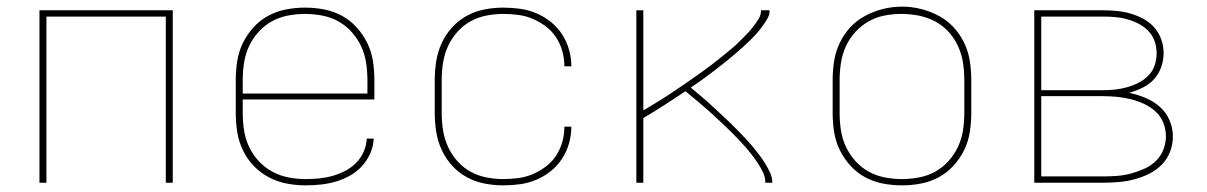

<svg xmlns="http://www.w3.org/2000/svg" viewBox="-20 -551 3640 579"><path d="M99 0V-520H501V0H480V-501H120V0Z M901 8Q873 8 844.5 2.5Q816 -3 790.5 -16.5Q765 -30 745 -51Q725 -72 712.5 -98Q700 -124 695.5 -152.5Q691 -181 691 -210V-310Q691 -339 695.5 -367.5Q700 -396 712.5 -421.5Q725 -447 744.5 -468.5Q764 -490 789 -503.5Q814 -517 842.5 -522.5Q871 -528 900 -528Q929 -528 957.5 -522.5Q986 -517 1011 -503.5Q1036 -490 1055.5 -468.5Q1075 -447 1087.5 -421.5Q1100 -396 1104.5 -367.5Q1109 -339 1109 -310V-251H712V-210Q712 -184 716 -158Q720 -132 731 -108.5Q742 -85 760 -65.5Q778 -46 801 -33.5Q824 -21 849.5 -16Q875 -11 901 -11Q922 -11 942.5 -13Q963 -15 982.5 -20.5Q1002 -26 1020.5 -35.5Q1039 -45 1053.5 -59.5Q1068 -74 1076.5 -93Q1085 -112 1086 -133H1107Q1106 -110 1096.5 -88.5Q1087 -67 1071.5 -50Q1056 -33 1035.5 -21.5Q1015 -10 993 -3.5Q971 3 947.5 5.5Q924 8 901 8ZM712 -269H1088V-310Q1088 -336 1084 -362Q1080 -388 1069 -411.5Q1058 -435 1040.5 -454.5Q1023 -474 1000.5 -486.5Q978 -499 952 -504Q926 -509 900 -509Q874 -509 848 -504Q822 -499 799.5 -486.5Q777 -474 759.5 -454.5Q742 -435 731 -411.5Q720 -388 716 -362Q712 -336 712 -310Z M1498 8Q1469 8 1441 2.5Q1413 -3 1388 -16.5Q1363 -30 1343.5 -51.5Q1324 -73 1312 -99Q1300 -125 1295.5 -153.5Q1291 -182 1291 -210V-310Q1291 -338 1295.5 -366.5Q1300 -395 1312 -421Q1324 -447 1343.5 -468.5Q1363 -490 1388 -503.5Q1413 -517 1441 -522.5Q1469 -528 1498 -528Q1523 -528 1548.5 -524.5Q1574 -521 1597.5 -511Q1621 -501 1641 -485Q1661 -469 1675 -447.5Q1689 -426 1696 -401Q1703 -376 1703 -351H1682Q1682 -374 1676 -396Q1670 -418 1657.5 -437.5Q1645 -457 1626.5 -471Q1608 -485 1587 -494Q1566 -503 1543 -506Q1520 -509 1498 -509Q1472 -509 1446.5 -504Q1421 -499 1398.5 -486.5Q1376 -474 1358.5 -454Q1341 -434 1330.5 -410.5Q1320 -387 1316 -361.5Q1312 -336 1312 -310V-210Q1312 -184 1316 -158.5Q1320 -133 1330.5 -109.5Q1341 -86 1358.5 -66Q1376 -46 1398.5 -33.5Q1421 -21 1446.5 -16Q1472 -11 1498 -11Q1520 -11 1543 -14Q1566 -17 1587 -26Q1608 -35 1626.5 -49Q1645 -63 1657.5 -82.5Q1670 -102 1676 -124Q1682 -146 1682 -169H1703Q1703 -144 1696 -119Q1689 -94 1675 -72.5Q1661 -51 1641 -35Q1621 -19 1597.5 -9Q1574 1 1548.5 4.5Q1523 8 1498 8Z M1899 0V-520H1920V-218Q1932 -225 1945 -233Q1958 -241 1970.5 -248.5Q1983 -256 1995.5 -264.5Q2008 -273 2020 -281Q2032 -289 2044.5 -297.5Q2057 -306 2069 -314.5Q2081 -323 2093 -331.5Q2105 -340 2117 -349Q2129 -358 2140.5 -367Q2152 -376 2163.5 -385.5Q2175 -395 2186.5 -404.5Q2198 -414 2208.5 -424.5Q2219 -435 2229.5 -445.5Q2240 -456 2249 -467.5Q2258 -479 2266.5 -492Q2275 -505 2275 -520H2301Q2301 -506 2293.5 -493.5Q2286 -481 2277.5 -469.5Q2269 -458 2259.5 -447.5Q2250 -437 2240 -427.5Q2230 -418 2219.5 -408.5Q2209 -399 2198 -389.5Q2187 -380 2176 -371Q2165 -362 2154 -353.5Q2143 -345 2132 -336.5Q2121 -328 2109.5 -319.5Q2098 -311 2086.5 -303Q2075 -295 2063 -287Q2075 -277 2087.5 -266.5Q2100 -256 2112 -245.5Q2124 -235 2135.5 -224Q2147 -213 2159 -202Q2171 -191 2182.5 -180Q2194 -169 2205 -157.5Q2216 -146 2227 -134.5Q2238 -123 2248.5 -110.5Q2259 -98 2268.5 -85.5Q2278 -73 2286.5 -59.5Q2295 -46 2302 -31Q2309 -16 2309 0H2288Q2288 -16 2281.5 -30Q2275 -44 2266.5 -57Q2258 -70 2248.5 -82.5Q2239 -95 2229 -106.5Q2219 -118 2208 -129.5Q2197 -141 2186 -152Q2175 -163 2164 -173.5Q2153 -184 2141.5 -194.5Q2130 -205 2118.5 -215.5Q2107 -226 2095 -236Q2083 -246 2071 -256Q2059 -266 2047 -276Q2016 -255 1984 -234.5Q1952 -214 1920 -195V0Z M2700 8Q2671 8 2642.5 2.5Q2614 -3 2589 -16.5Q2564 -30 2544.5 -51.5Q2525 -73 2512.5 -98.5Q2500 -124 2495.5 -152.5Q2491 -181 2491 -210V-310Q2491 -339 2495.5 -367.5Q2500 -396 2512.5 -422Q2525 -448 2544.5 -469Q2564 -490 2589.5 -503.5Q2615 -517 2643 -524Q2671 -531 2700 -531Q2729 -531 2757 -524Q2785 -517 2810.5 -503.5Q2836 -490 2855.5 -469Q2875 -448 2887.5 -422Q2900 -396 2904.5 -367.5Q2909 -339 2909 -310V-210Q2909 -181 2904.5 -152.5Q2900 -124 2887.5 -98.5Q2875 -73 2855.5 -51.5Q2836 -30 2811 -16.5Q2786 -3 2757.5 2.5Q2729 8 2700 8ZM2700 -11Q2726 -11 2752 -16Q2778 -21 2800.5 -33.5Q2823 -46 2840.5 -65.5Q2858 -85 2869 -108.5Q2880 -132 2884 -158Q2888 -184 2888 -210V-310Q2888 -336 2884 -362Q2880 -388 2869 -412Q2858 -436 2840 -455.5Q2822 -475 2799 -487Q2776 -499 2750 -504Q2724 -509 2697 -509Q2672 -509 2646.5 -504Q2621 -499 2598.5 -486Q2576 -473 2558.5 -453.5Q2541 -434 2530.5 -410.5Q2520 -387 2516 -361.5Q2512 -336 2512 -310V-210Q2512 -184 2516 -158Q2520 -132 2531 -108.5Q2542 -85 2559.5 -65.5Q2577 -46 2599.5 -33.5Q2622 -21 2648 -16Q2674 -11 2700 -11Z M3099 0V-520H3306Q3327 -520 3348 -518Q3369 -516 3389.5 -510Q3410 -504 3428.5 -494Q3447 -484 3461 -468Q3475 -452 3482 -432Q3489 -412 3489 -391Q3489 -369 3481.5 -348Q3474 -327 3459.5 -311.5Q3445 -296 3425.5 -286.5Q3406 -277 3385 -271Q3410 -266 3434 -256Q3458 -246 3477 -229.5Q3496 -213 3506.5 -189Q3517 -165 3517 -140Q3517 -116 3508.5 -93.5Q3500 -71 3483 -54Q3466 -37 3444.5 -26.5Q3423 -16 3400 -10Q3377 -4 3353.5 -2Q3330 0 3306 0ZM3120 -279H3306Q3325 -279 3343 -281Q3361 -283 3379 -288Q3397 -293 3413.5 -301.5Q3430 -310 3443 -323Q3456 -336 3462 -354Q3468 -372 3468 -390Q3468 -409 3462 -426.5Q3456 -444 3443 -457.5Q3430 -471 3413.5 -479.5Q3397 -488 3379 -493Q3361 -498 3343 -499.5Q3325 -501 3306 -501H3120ZM3120 -19H3306Q3327 -19 3348 -20.5Q3369 -22 3389.5 -27.5Q3410 -33 3429.5 -41.5Q3449 -50 3464.5 -64.5Q3480 -79 3488 -99Q3496 -119 3496 -140Q3496 -161 3488 -181Q3480 -201 3464.5 -215Q3449 -229 3429.5 -238Q3410 -247 3389.5 -252Q3369 -257 3348 -259Q3327 -261 3306 -261H3120Z"/></svg>

Font: Zed Sans Thin Extended
Style: Regular
Weight: 100
Width: 7
Designer: Belleve Invis
Foundry: Belleve Invis
Version: Version 1.0.0; ttfautohint (v1.8.4)